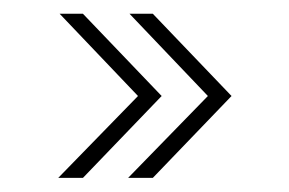

<svg xmlns="http://www.w3.org/2000/svg" viewBox="-20 -404 410 272"><path d="M161.5 -152 274.5 -268 163.5 -384.5H196.5L308 -268L196.5 -152ZM62.5 -152 175.5 -268 64.5 -384.5H97.5L209 -268L97.5 -152Z"/></svg>

Font: Imbue Thin 10pt Thin
Style: Regular
Weight: 250
Version: Version 1.102